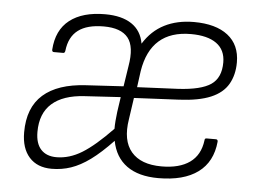

<svg xmlns="http://www.w3.org/2000/svg" viewBox="-42 -546 824 610"><g transform="rotate(5 370.0 -241.0)"><path d="M143 11Q97 11 71.5 -17.5Q46 -46 46 -97Q46 -176 92.5 -217Q139 -258 229 -263L348 -270L358 -335Q369 -398 346.5 -426Q324 -454 269 -454Q216 -454 187.5 -432.5Q159 -411 154 -367Q153 -359 148 -359H118Q112 -359 112 -366Q116 -429 157 -461Q198 -493 270 -493Q323 -493 354.5 -472Q386 -451 393 -410Q419 -452 459.5 -472.5Q500 -493 553 -493Q623 -493 661.5 -463Q700 -433 700 -377Q700 -337 683 -307.5Q666 -278 628 -262Q590 -246 527 -243L384 -236L374 -167Q363 -99 393.5 -63Q424 -27 490 -27Q547 -27 580 -50.5Q613 -74 619 -121Q619 -128 625 -128H655Q661 -128 661 -121Q655 -56 609.5 -22.5Q564 11 483 11Q420 11 382.5 -16Q345 -43 335 -95Q297 -55 265.5 -32Q234 -9 204.5 1Q175 11 143 11ZM155 -27Q196 -27 236 -51.5Q276 -76 331 -133Q331 -145 332 -158Q333 -171 335 -187L342 -235L227 -228Q159 -224 123.5 -192.5Q88 -161 88 -102Q88 -65 105.5 -46Q123 -27 155 -27ZM391 -271 521 -277Q594 -281 625.5 -302.5Q657 -324 657 -373Q657 -413 628.5 -433.5Q600 -454 547 -454Q419 -454 398 -323Z"/></g></svg>

Font: Sofia Sans Semi Condensed ExtraLight
Style: Italic
Weight: 250
Italic angle: -9°
Version: Version 4.100